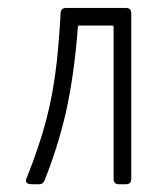

<svg xmlns="http://www.w3.org/2000/svg" viewBox="-20 -475 403 495"><path d="M272.9 -13.7V-404.8Q272.9 -409.2 268.6 -409.2H185.1Q180.7 -409.2 180.7 -404.8Q171.9 -285.2 149.9 -185.1Q127.9 -91.3 94.2 -8.3Q89.8 0 81.5 0H62.5Q46.9 0 46.9 -9.3Q46.9 -13.2 49.8 -19Q81.1 -97.2 99.1 -165.3Q117.2 -233.4 126.5 -316.4Q133.3 -381.3 136.2 -440.9Q136.7 -454.6 151.4 -454.6H304.2Q318.4 -454.6 318.4 -440.9V-13.7Q318.4 0 304.2 0H286.6Q272.9 0 272.9 -13.7Z"/></svg>

Font: GOSTRUS
Style: type A
Weight: 200
Designer: Юрий и Татьяна Кривогуз
Version: Version 01.0